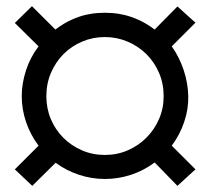

<svg xmlns="http://www.w3.org/2000/svg" viewBox="-20 -606 707 625"><path d="M557.6 -585 616.2 -532.2 539.1 -455.1Q564.5 -418.9 578.1 -377.4Q591.8 -335.9 592.8 -293Q593.8 -251 579.6 -209Q565.4 -167 539.1 -131.8L616.2 -54.7L557.6 -1L483.4 -77.1Q448.2 -50.8 406.7 -37.1Q365.2 -23.4 321.3 -23.4Q278.3 -23.4 236.8 -37.1Q195.3 -50.8 161.1 -76.2L85 -1L28.3 -54.7L105.5 -131.8Q79.1 -167 64.9 -208.5Q50.8 -250 50.8 -293Q50.8 -334 64.5 -376.5Q78.1 -418.9 105.5 -455.1L28.3 -531.2L84 -585.9L160.2 -509.8Q187.5 -530.3 212.4 -541.5Q237.3 -552.7 258.8 -557.6Q280.3 -562.5 296.4 -563.5Q312.5 -564.5 321.3 -564.5Q330.1 -564.5 346.2 -563.5Q362.3 -562.5 383.8 -557.6Q405.3 -552.7 430.7 -541.5Q456.1 -530.3 483.4 -509.8ZM321.3 -485.4Q282.2 -485.4 247.6 -470.7Q212.9 -456.1 187 -430.2Q161.1 -404.3 146 -369.1Q130.9 -334 130.9 -293Q130.9 -252.9 145.5 -218.3Q160.2 -183.6 186 -157.7Q211.9 -131.8 246.6 -116.7Q281.2 -101.6 321.3 -101.6Q361.3 -101.6 396 -116.7Q430.7 -131.8 456.5 -157.7Q482.4 -183.6 497.6 -218.3Q512.7 -252.9 512.7 -293Q512.7 -334 497.6 -369.1Q482.4 -404.3 456.1 -430.2Q429.7 -456.1 395 -470.7Q360.4 -485.4 321.3 -485.4Z"/></svg>

Font: JasonHandwriting4
Style: Regular
Weight: 400
Version: Version 1.01.21